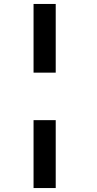

<svg xmlns="http://www.w3.org/2000/svg" viewBox="-20 -820 490 970"><path d="M149.5 -453V-800H261.5V-453ZM261.5 -213V130H149.5V-213Z"/></svg>

Font: League Mono Condensed
Style: Bold
Weight: 700
Width: 1
Designer: Tyler Finck
Foundry: The League of Moveable Type / Tyler Finck
Version: Version 2.210